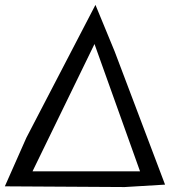

<svg xmlns="http://www.w3.org/2000/svg" viewBox="-25 -756 732 776"><path d="M-5.4 -2.9 81.5 -199.2 360.8 -736.3 438.5 -547.9 642.1 -9.8 479 0ZM106.4 -63.5H541L356.9 -578.1Z"/></svg>

Font: HaufeMerriweatherSansLt
Style: Italic
Weight: 300
Designer: Eben Sorkin ( eben@eyebytes.com )
Foundry: Eben Sorkin
Version: Version 1.56